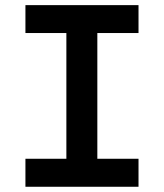

<svg xmlns="http://www.w3.org/2000/svg" viewBox="-20 -713 626 733"><path d="M77.1 0H508.8V-106.9H351.6V-586.9H508.8V-693.4H77.1V-586.9H233.4V-106.9H77.1Z"/></svg>

Font: Cascadia Code PL SemiBold
Style: Regular
Weight: 600
Monospace: yes
Designer: Aaron Bell
Foundry: Saja Typeworks
Version: Version 2404.023